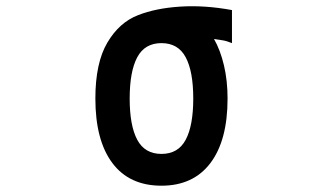

<svg xmlns="http://www.w3.org/2000/svg" viewBox="-20 -531 1040 610"><path d="M594 -218Q594 -304 570 -349Q546 -394 493 -394Q440 -394 416 -349Q392 -304 392 -218Q392 -132 416 -87Q440 -42 493 -42Q546 -42 570 -87Q594 -132 594 -218ZM717 -394Q700 -401 687 -403Q674 -405 660 -407Q680 -372 691.5 -323.5Q703 -275 703 -218Q703 -85 648.5 -13Q594 59 493 59Q391 59 337 -13Q283 -85 283 -218Q283 -331 321 -395.5Q359 -460 419 -483Q475 -505 552.5 -510Q630 -515 717 -499Z"/></svg>

Font: NanumGothicCoding
Style: Bold
Weight: 700
Monospace: yes
Designer: Kwon Bruce; Nicolas Noh; Sung-woo Choi; Go-un Cha; Soo-hyun Park;
Foundry: NHN Corporation
Version: Version 2.000;PS 1;hotconv 1.0.49;makeotf.lib2.0.14853